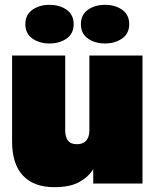

<svg xmlns="http://www.w3.org/2000/svg" viewBox="-20 -760 645 795"><path d="M205 15Q120 15 75 -33Q30 -81 30 -175V-530H250V-220Q250 -194 261 -178.5Q272 -163 298 -163Q316 -163 327.5 -170Q339 -177 344.5 -190Q350 -203 350 -220V-530H570V0H366V-60Q348 -29 309.5 -7Q271 15 205 15ZM185 -580Q143 -580 114 -600.5Q85 -621 85 -660Q85 -699 114 -719.5Q143 -740 185 -740Q227 -740 256 -719.5Q285 -699 285 -660Q285 -621 256 -600.5Q227 -580 185 -580ZM415 -580Q373 -580 344 -600.5Q315 -621 315 -660Q315 -699 344 -719.5Q373 -740 415 -740Q457 -740 486 -719.5Q515 -699 515 -660Q515 -621 485.5 -600.5Q456 -580 415 -580Z"/></svg>

Font: Golos Text Black
Style: Regular
Weight: 900
Designer: A.Korolkova, Vitaly Kuzmin
Foundry: ParaType Ltd
Version: Version 2.004